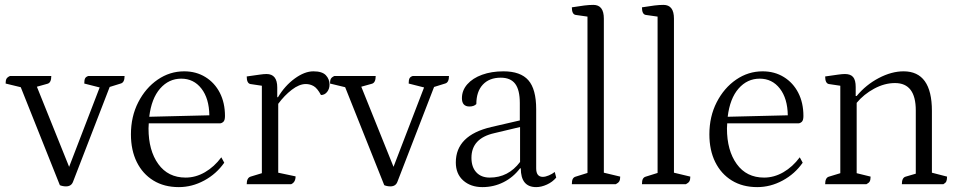

<svg xmlns="http://www.w3.org/2000/svg" viewBox="-20 -754 3933 786"><path d="M250 9Q243 9 236 7.5Q229 6 225 4L65 -397L3 -412Q3 -425 6.5 -431.5Q10 -438 21 -443H190Q190 -415 174 -411L131 -399L263 -71L388 -396L325 -412Q325 -427 328.5 -433.5Q332 -440 342 -443H490Q490 -416 474 -412L429 -398L279 -10Q272 9 250 9Z M712 12Q652 12 608 -15Q564 -42 540 -90.5Q516 -139 516 -204Q516 -277 546 -335.5Q576 -394 625.5 -428Q675 -462 734 -462Q783 -462 821 -438.5Q859 -415 880 -374Q901 -333 901 -279Q901 -261 894 -255Q887 -249 880 -249H589Q588 -239 588 -228Q588 -138 628 -82.5Q668 -27 740 -27Q781 -27 819 -49Q857 -71 886 -110L898 -88Q866 -42 816 -15Q766 12 712 12ZM722 -432Q671 -432 635.5 -391.5Q600 -351 591 -276L837 -282Q836 -351 804.5 -391.5Q773 -432 722 -432Z M990 0Q990 -26 1006 -31L1052 -45V-403L1005 -410Q990 -413 990 -441Q1026 -446 1043 -448.5Q1060 -451 1071 -451Q1115 -451 1115 -396V-356H1118Q1146 -403 1186.5 -432.5Q1227 -462 1263 -462Q1299 -462 1314 -446Q1329 -430 1329 -408Q1329 -390 1319 -377.5Q1309 -365 1294 -365Q1279 -393 1264 -401.5Q1249 -410 1232 -410Q1205 -410 1174.5 -386.5Q1144 -363 1119 -329V-47L1190 -32Q1190 -8 1172 0Z M1578 9Q1571 9 1564 7.5Q1557 6 1553 4L1393 -397L1331 -412Q1331 -425 1334.5 -431.5Q1338 -438 1349 -443H1518Q1518 -415 1502 -411L1459 -399L1591 -71L1716 -396L1653 -412Q1653 -427 1656.5 -433.5Q1660 -440 1670 -443H1818Q1818 -416 1802 -412L1757 -398L1607 -10Q1600 9 1578 9Z M1955 12Q1907 12 1876.5 -15Q1846 -42 1846 -89Q1846 -200 1991 -234L2108 -261V-332Q2108 -386 2089 -411Q2070 -436 2030 -436Q1983 -436 1956.5 -407.5Q1930 -379 1930 -328Q1920 -318 1902 -318Q1871 -318 1871 -352Q1871 -384 1893 -409Q1915 -434 1953.5 -448Q1992 -462 2041 -462Q2111 -462 2143 -425.5Q2175 -389 2175 -307V-65Q2175 -30 2202 -30Q2213 -30 2227 -36Q2241 -42 2251 -50L2257 -27Q2242 -9 2219 1.5Q2196 12 2175 12Q2112 12 2112 -65H2109Q2081 -28 2041 -8Q2001 12 1955 12ZM1985 -27Q2061 -27 2109 -91V-234L2004 -209Q1910 -188 1910 -108Q1910 -70 1930 -48.5Q1950 -27 1985 -27Z M2321 0Q2321 -15 2325 -22Q2329 -29 2337 -31L2385 -46V-686L2336 -693Q2321 -696 2321 -724Q2352 -729 2372 -731.5Q2392 -734 2409 -734Q2452 -734 2452 -678V-47L2519 -31Q2519 -18 2515 -11.5Q2511 -5 2501 0Z M2608 0Q2608 -15 2612 -22Q2616 -29 2624 -31L2672 -46V-686L2623 -693Q2608 -696 2608 -724Q2639 -729 2659 -731.5Q2679 -734 2696 -734Q2739 -734 2739 -678V-47L2806 -31Q2806 -18 2802 -11.5Q2798 -5 2788 0Z M3080 12Q3020 12 2976 -15Q2932 -42 2908 -90.5Q2884 -139 2884 -204Q2884 -277 2914 -335.5Q2944 -394 2993.5 -428Q3043 -462 3102 -462Q3151 -462 3189 -438.5Q3227 -415 3248 -374Q3269 -333 3269 -279Q3269 -261 3262 -255Q3255 -249 3248 -249H2957Q2956 -239 2956 -228Q2956 -138 2996 -82.5Q3036 -27 3108 -27Q3149 -27 3187 -49Q3225 -71 3254 -110L3266 -88Q3234 -42 3184 -15Q3134 12 3080 12ZM3090 -432Q3039 -432 3003.5 -391.5Q2968 -351 2959 -276L3205 -282Q3204 -351 3172.5 -391.5Q3141 -432 3090 -432Z M3358 0Q3358 -27 3374 -31L3420 -45V-403L3373 -410Q3358 -413 3358 -441Q3393 -446 3410.5 -448.5Q3428 -451 3439 -451Q3462 -451 3472.5 -438.5Q3483 -426 3483 -398V-361H3487Q3525 -407 3577.5 -434.5Q3630 -462 3679 -462Q3795 -462 3795 -300V-47L3857 -31Q3857 -18 3854 -11.5Q3851 -5 3842 0H3672Q3672 -27 3688 -31L3729 -43V-302Q3729 -414 3644 -414Q3601 -414 3558.5 -391Q3516 -368 3487 -333V-45L3544 -31Q3544 -18 3540.5 -11.5Q3537 -5 3527 0Z"/></svg>

Font: Petrona Light
Style: Regular
Weight: 300
Designer: Ringo R. Seeber
Foundry: Ringo R. Seeber
Version: Version 2.001; ttfautohint (v1.8.3)